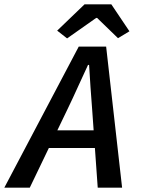

<svg xmlns="http://www.w3.org/2000/svg" viewBox="-53 -870 673 890"><path d="M-33 0 312 -654H439L513 0H400L374 -365Q370 -415 366.5 -466Q363 -517 360 -569H355Q331 -518 308.5 -468Q286 -418 261 -366L85 0ZM128 -184 148 -266H442L424 -184ZM258 -692 212 -728 339 -850H463L547 -725L494 -693L397 -787H393Z"/></svg>

Font: Source Code Pro SemiBold
Style: Italic
Weight: 600
Italic angle: -11°
Monospace: yes
Designer: Paul D. Hunt, Teo Tuominen
Foundry: Adobe Systems Incorporated
Version: Version 1.016;hotconv 1.0.116;makeotfexe 2.5.65601